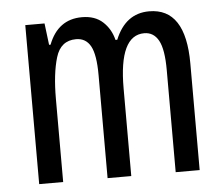

<svg xmlns="http://www.w3.org/2000/svg" viewBox="-44 -597 754 646"><g transform="rotate(-5 333.0 -273.5)"><path d="M482 -547Q402 -547 367 -461H361Q352 -498 325.5 -522.5Q299 -547 255 -547Q174 -547 142 -464H137L128 -537H63V0H144V-281Q144 -366 160.5 -420.5Q177 -475 229 -475Q262 -475 278 -446Q294 -417 294 -348V0H374V-296Q374 -475 459 -475Q491 -475 507.5 -445Q524 -415 524 -345V0H605V-360Q605 -547 482 -547Z"/></g></svg>

Font: Noto Sans Display Condensed
Style: Regular
Weight: 400
Width: 3
Designer: Monotype Design Team
Foundry: Monotype Imaging Inc.
Version: Version 1.900